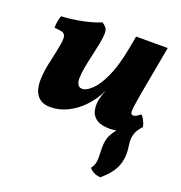

<svg xmlns="http://www.w3.org/2000/svg" viewBox="-129 -578 885 937"><g transform="rotate(20 313.5 -110.0)"><path d="M146 9Q85 9 65 -42.5Q45 -94 72 -208Q84 -263 89.5 -294Q95 -325 91.5 -339Q88 -353 74 -357Q60 -361 34 -362Q34 -377 36.5 -394.5Q39 -412 45 -426Q95 -428 150 -439Q205 -450 245 -467Q259 -458 266.5 -448.5Q274 -439 274 -420Q274 -401 267 -365Q260 -329 246 -268Q228 -185 233.5 -156.5Q239 -128 263 -128Q283 -128 311 -154Q339 -180 365.5 -237Q392 -294 410 -388L423 -458H587L541 -206Q532 -154 529 -130Q526 -106 529 -98.5Q532 -91 542 -91Q554 -91 577 -110Q586 -102 594.5 -85.5Q603 -69 605 -54Q574 -23 534.5 -7Q495 9 456 9Q410 9 386.5 -7Q363 -23 357 -49.5Q351 -76 357 -107Q360 -118 363.5 -130Q367 -142 373 -155H372Q349 -108 314 -71Q279 -34 236 -12.5Q193 9 146 9ZM494 247Q456 245 435 219Q453 196 453 165Q453 134 452 112Q451 84 458.5 59Q466 34 488.5 7Q511 -20 554 -54H605Q582 -30 575 -8Q568 14 569.5 34Q571 54 574 74Q579 121 562 162Q545 203 494 247Z"/></g></svg>

Font: Vollkorn ExtraBold
Style: Italic
Weight: 800
Italic angle: -11°
Designer: Friedrich Althausen
Foundry: Friedrich Althausen
Version: Version 5.000; ttfautohint (v1.8.3)